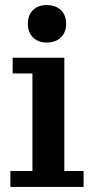

<svg xmlns="http://www.w3.org/2000/svg" viewBox="-20 -738 370 758"><path d="M21 0V-63H108V-448H30V-510H234V-63H310V0ZM165 -570Q131 -570 110.5 -590Q90 -610 90 -644Q90 -679 110.5 -698.5Q131 -718 165 -718Q199 -718 220 -698.5Q241 -679 241 -644Q241 -610 220 -590Q199 -570 165 -570Z"/></svg>

Font: Montagu Slab 120pt Medium
Style: Regular
Weight: 500
Designer: Florian Karsten
Foundry: Florian Karsten
Version: Version 1.000